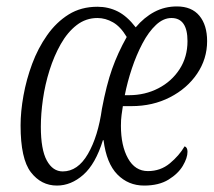

<svg xmlns="http://www.w3.org/2000/svg" viewBox="-20 -567 665 597"><path d="M157 10Q108 10 76 -31.5Q44 -73 44 -177Q44 -220 53 -270Q62 -320 80 -368.5Q98 -417 126.5 -457.5Q155 -498 193.5 -522Q232 -546 283 -546Q317 -546 346 -531.5Q375 -517 402 -482Q428 -513 460 -530Q492 -547 530 -547Q576 -547 600 -518Q624 -489 624 -439Q624 -384 593 -338Q562 -292 508.5 -264.5Q455 -237 389 -237H362Q360 -224 358 -209.5Q356 -195 356 -176Q356 -114 378 -74.5Q400 -35 440 -35Q479 -35 508 -59Q537 -83 554 -112Q563 -109 563 -95Q563 -76 548.5 -51.5Q534 -27 504 -8.5Q474 10 428 10Q379 10 345 -24.5Q311 -59 302 -131H300Q277 -57 239 -23.5Q201 10 157 10ZM175 -34Q222 -34 253.5 -88.5Q285 -143 297 -229Q311 -303 328.5 -352.5Q346 -402 374 -452Q355 -484 331.5 -497.5Q308 -511 283 -511Q247 -511 218.5 -489Q190 -467 169 -430Q148 -393 134 -348.5Q120 -304 113.5 -258.5Q107 -213 107 -173Q107 -102 125.5 -68Q144 -34 175 -34ZM381 -271Q431 -271 472.5 -292.5Q514 -314 538.5 -352Q563 -390 563 -439Q563 -511 513 -511Q488 -511 465 -489.5Q442 -468 423 -432Q404 -396 390 -354Q376 -312 368 -271Z"/></svg>

Font: Noto Serif ExtraCondensed Light
Style: Italic
Weight: 300
Width: 2
Italic angle: -12°
Designer: Monotype Design Team
Foundry: Monotype Imaging Inc.
Version: Version 2.014; ttfautohint (v1.8.4.7-5d5b)